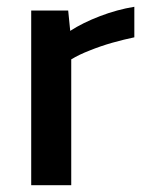

<svg xmlns="http://www.w3.org/2000/svg" viewBox="-20 -554 440 566"><path d="M190 -8H72V-523H181L187 -463Q224 -487 275 -506.5Q326 -526 376 -534V-444Q347 -438 311 -428Q276 -418 244 -405Q213 -393 190 -379Z"/></svg>

Font: Kanit Cyrillic
Style: Regular
Weight: 400
Designer: Katatrad Team, Sasha Pavljenko
Foundry: CadsonDemak, Pavljenko + Design
Version: Version 1.002;Fontself Maker 3.5.7